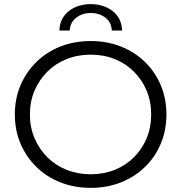

<svg xmlns="http://www.w3.org/2000/svg" viewBox="-20 -905 879 931"><path d="M125 -350Q125 -288 147.5 -235Q170 -182 209.5 -142.5Q249 -103 303 -81.5Q357 -60 420 -60Q483 -60 536.5 -81.5Q590 -103 629.5 -142.5Q669 -182 691 -234.5Q713 -287 713 -350Q713 -413 691 -465.5Q669 -518 629.5 -557.5Q590 -597 536.5 -618.5Q483 -640 420 -640Q357 -640 303 -618.5Q249 -597 209.5 -557.5Q170 -518 147.5 -465.5Q125 -413 125 -350ZM420 -706Q499 -706 566 -679.5Q633 -653 682.5 -605Q732 -557 759.5 -492Q787 -427 787 -350Q787 -273 759.5 -208Q732 -143 682.5 -95Q633 -47 566 -20.5Q499 6 420 6Q341 6 273.5 -20.5Q206 -47 156.5 -95.5Q107 -144 79.5 -208.5Q52 -273 52 -350Q52 -427 79.5 -491.5Q107 -556 156.5 -604.5Q206 -653 273 -679.5Q340 -706 420 -706ZM268 -757Q270 -817 313.5 -851Q357 -885 420 -885Q483 -885 526.5 -851Q570 -817 572 -757H522Q521 -796 491.5 -819Q462 -842 420 -842Q379 -842 349.5 -819Q320 -796 318 -757Z"/></svg>

Font: Modern
Style: Small
Weight: 400
Designer: Julieta Ulanovsky
Foundry: Julieta Ulanovsky
Version: Version 8.000